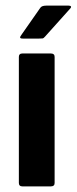

<svg xmlns="http://www.w3.org/2000/svg" viewBox="-20 -662 272 682"><path d="M174 -12Q174 0 161 0H59Q47 0 47 -12V-460Q47 -472 59 -472H161Q174 -472 174 -460ZM61 -525Q52 -525 51.5 -528.5Q51 -532 58 -541L123 -634Q128 -642 144 -642H224Q230 -642 232 -639Q234 -636 227 -629L140 -532Q135 -526 131 -525.5Q127 -525 119 -525Z"/></svg>

Font: Glory
Style: Bold
Weight: 700
Designer: Robert Leuschke
Foundry: Robert Leuschke
Version: Version 1.011